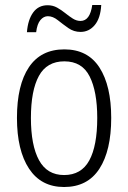

<svg xmlns="http://www.w3.org/2000/svg" viewBox="-20 -740 514 770"><path d="M426 -267Q426 -136 378.5 -63Q331 10 237 10Q145 10 96.5 -63.5Q48 -137 48 -267Q48 -399 96 -470.5Q144 -542 238 -542Q332 -542 379 -469Q426 -396 426 -267ZM104 -267Q104 -157 136.5 -97.5Q169 -38 237 -38Q306 -38 338 -96.5Q370 -155 370 -267Q370 -373 339.5 -433.5Q309 -494 238 -494Q168 -494 136 -435.5Q104 -377 104 -267ZM88 -611Q92 -661 113 -690Q134 -719 171 -719Q192 -719 209 -709.5Q226 -700 241.5 -687.5Q257 -675 272 -665.5Q287 -656 303 -656Q341 -656 350 -720H386Q383 -667 360 -639.5Q337 -612 303 -612Q276 -612 254 -627.5Q232 -643 212 -659Q192 -675 172 -675Q155 -675 142 -659.5Q129 -644 125 -611Z"/></svg>

Font: Noto Sans Lao Condensed Light
Style: Regular
Weight: 300
Width: 3
Designer: Monotype Design Team
Foundry: Monotype Imaging Inc.
Version: Version 2.003; ttfautohint (v1.8.4.7-5d5b)